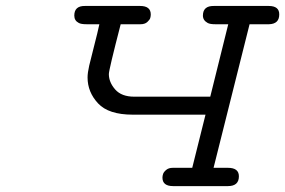

<svg xmlns="http://www.w3.org/2000/svg" viewBox="-20 -631 967 651"><path d="M231.9 -578.1Q231.9 -611.3 268.1 -610.8H455.1Q491.2 -610.8 491.2 -582Q491.2 -576.2 489.5 -570.1Q487.8 -564 479.5 -556.4Q471.2 -548.8 456.1 -548.8H389.2Q349.1 -394 349.1 -379.9Q349.1 -352.1 370.6 -327.6Q392.1 -303.2 435.1 -303.2H692.9L753.9 -548.8H710Q691.9 -548.8 684.1 -553.2Q668 -562 668 -578.1Q668 -611.3 705.1 -610.8H891.1Q927.2 -610.8 926.8 -582Q926.8 -549.8 892.1 -548.8H826.2L704.1 -62H752.9Q790 -62 790 -33.2Q790 0 752.9 0H566.9Q530.8 0 530.8 -28.8Q530.8 -34.7 533 -41.3Q535.2 -47.9 543.5 -54.9Q551.8 -62 565.9 -62H631.8L676.8 -242.2H430.2Q348.1 -242.2 312.5 -280.5Q276.9 -318.8 276.9 -368.2Q276.9 -384.3 282.5 -408.7Q288.1 -433.1 299.6 -477.1Q311 -521 316.9 -548.8H273.9Q254.9 -548.8 247.1 -553.2Q231.9 -561 231.9 -578.1Z"/></svg>

Font: CMU Typewriter Text Variable Width
Style: Italic
Weight: 500
Italic angle: -14.04°
Version: Version 0.7.0